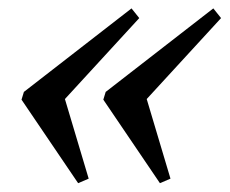

<svg xmlns="http://www.w3.org/2000/svg" viewBox="-20 -438 534 446"><path d="M117.5 -252.5 186 -23 161.5 -12.5 30 -206.5 35.5 -224.5 285.5 -418.5 303.5 -396 90 -163.5ZM307.5 -252.5 376 -23 351.5 -12.5 220 -206.5 225.5 -224.5 475.5 -418.5 493.5 -396 280 -163.5Z"/></svg>

Font: Newsreader 16pt
Style: Italic
Weight: 400
Italic angle: -17°
Designer: Hugues Gentile
Foundry: Production Type
Version: Version 1.003